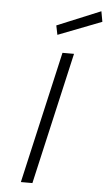

<svg xmlns="http://www.w3.org/2000/svg" viewBox="-61 -972 566 1011"><g transform="rotate(5 221.5 -466.5)"><path d="M248 -697H309L150 0H89ZM433 -933 443 -878 213 -789 203 -838Z"/></g></svg>

Font: Panefresco 250wt
Style: Italic
Weight: 300
Version: Version 1.000